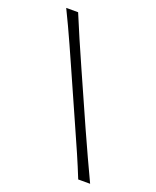

<svg xmlns="http://www.w3.org/2000/svg" viewBox="-137 -813 729 895"><g transform="rotate(20 227.5 -366.0)"><path d="M360.8 0H419.9Q393.1 -57.1 368.2 -110.8Q343.3 -164.6 312 -234.4L198.7 -489.3Q166.5 -562 142.3 -617.7Q118.2 -673.3 93.8 -732.4H34.7Q54.2 -692.9 71.5 -655.5Q88.9 -618.2 107.2 -577.6Q125.5 -537.1 147.5 -487.3L259.8 -234.4Q291 -164.6 314.5 -110.8Q337.9 -57.1 360.8 0Z"/></g></svg>

Font: Pinar-VF
Style: Regular
Weight: 300
Designer: Amin Abedi
Version: Version 3.0